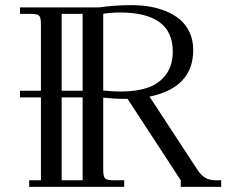

<svg xmlns="http://www.w3.org/2000/svg" viewBox="-20 -731 904 751"><path d="M58.1 -350.1V-376H140.1V-637.2Q140.1 -662.1 133.1 -669.4Q126 -676.8 101.1 -676.8H58.1V-702.1H368.2Q429.7 -710.9 493.2 -710.9Q529.8 -710.9 563.2 -705.6Q596.7 -700.2 628.7 -687.3Q660.6 -674.3 684.1 -654.5Q707.5 -634.8 721.7 -604.2Q735.8 -573.7 735.8 -535.2Q735.8 -388.7 564.9 -353L752.9 -65.9Q767.1 -44.9 783.4 -35.4Q799.8 -25.9 824.2 -25.9H845.2V0H687V-25.9L479 -344.2H457Q431.6 -344.2 383.8 -349.1V-65.9Q383.8 -41 390.9 -33.4Q397.9 -25.9 422.9 -25.9H465.8V0H94.2V-25.9H140.1V-350.1ZM221.2 -25.9H303.2V-350.1H221.2ZM221.2 -376H303.2V-676.8H221.2ZM383.8 -377Q415.5 -373 452.1 -373Q514.2 -373 558.6 -388.4Q603 -403.8 629.4 -439.7Q655.8 -475.6 655.8 -529.8Q655.8 -682.1 449.2 -682.1Q433.1 -682.1 416.7 -680.9Q400.4 -679.7 392.1 -678.2L383.8 -676.8Z"/></svg>

Font: Dihjauti
Style: Regular
Weight: 400
Designer: T. Christopher White
Version: Version 3.0.0